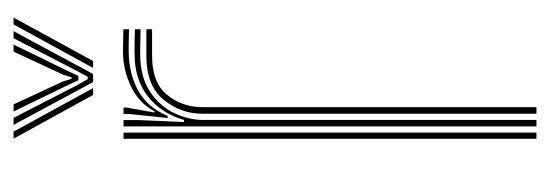

<svg xmlns="http://www.w3.org/2000/svg" viewBox="-280 -520 800 279"><g transform="rotate(-90 119.5 -380.0)"><path d="M75.8 0V-600H85V-577.8L82.2 -512.2H85.2Q95 -545.5 119.6 -564.8Q144.2 -584 182.2 -584Q191.5 -584 200.8 -583.9Q210 -583.8 217 -583.5V-575.2Q209.8 -575.5 200.1 -575.6Q190.5 -575.8 181.2 -575.8Q147.8 -575.8 126.5 -561.6Q105.2 -547.5 95.2 -526.4Q85.2 -505.2 85.2 -484.5V0ZM57.8 0V-600H66.8V0ZM94.2 0V-485.2Q94.2 -516.5 114.5 -541.6Q134.8 -566.8 178.5 -566.8Q188 -566.8 197.9 -566.8Q207.8 -566.8 217 -566.8V-558.5Q207.8 -558.5 197.9 -558.5Q188 -558.5 178.5 -558.5Q139.2 -558.5 121.5 -536.5Q103.8 -514.5 103.8 -485.5V0ZM88 -535.8 93.8 -590.8V-600H103.2V-595.5L96 -555H97.8Q109.5 -577.5 133.8 -589.1Q158 -600.8 185 -600.8Q192 -600.8 199.8 -600.6Q207.5 -600.5 217 -600.2V-592Q208.5 -592.2 200.8 -592.4Q193 -592.5 185.5 -592.5Q153.2 -592.5 128.4 -579Q103.5 -565.5 91 -535.8ZM58 -759.8H68.2L131.5 -644.2H121.5ZM78 -759.8H88.2L136.2 -666.5L144.5 -652H147.8L155.8 -666.5L204 -759.8H214.2L152 -644.2H140.2ZM97.5 -759.8H107.8L141.2 -687.8L145 -675.5H147.2L151 -687.8L184.5 -759.8H194.8L156.2 -680.8L149.2 -665.5H143L135.8 -680.8ZM224 -759.8H234L170.8 -644.2H160.8Z"/></g></svg>

Font: Big Shoulders Inline Display Thin Light
Style: Regular
Weight: 300
Version: Version 2.002